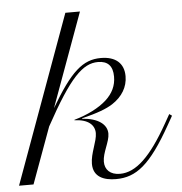

<svg xmlns="http://www.w3.org/2000/svg" viewBox="-163 -890 902 954"><g transform="rotate(-5 288.0 -413.5)"><path d="M271 -835.9H198.2L-106 0H-33.7L68.8 -280.3C197.3 -515.1 262.2 -578.1 338.4 -578.1C387.2 -578.1 411.6 -551.8 411.6 -499C411.6 -454.1 394 -416.5 357.4 -383.3C320.3 -350.1 264.6 -321.3 196.8 -302.2V-299.8C265.1 -297.9 296.9 -267.6 296.9 -227.1C296.9 -185.5 264.2 -129.4 264.2 -76.7C264.2 -10.3 317.9 9.3 377.4 9.3C478.5 9.3 549.8 -46.4 656.2 -235.4L681.6 -280.3L668.5 -289.6L643.1 -244.6C553.7 -86.4 479.5 -15.1 399.4 -15.1C350.1 -15.1 324.2 -42.5 324.2 -82C324.2 -127.9 358.9 -178.2 358.9 -219.2C358.9 -265.6 314.5 -298.8 234.9 -304.2V-306.2C315.4 -326.2 357.9 -342.3 390.1 -362.8C440.4 -395.5 468.8 -441.9 468.8 -496.1C468.8 -560.5 427.7 -596.7 354 -596.7C263.7 -596.7 202.6 -542.5 100.6 -368.7Z"/></g></svg>

Font: Petit Formal Script
Style: Regular
Weight: 400
Designer: Pablo Impallari, Brenda Gallo, Rodrigo Fuenzalida
Foundry: Pablo Impallari, Brenda Gallo, Rodrigo Fuenzalida
Version: Version 1.001